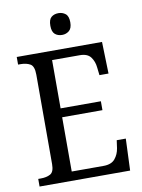

<svg xmlns="http://www.w3.org/2000/svg" viewBox="-98 -975 773 1042"><g transform="rotate(-10 289.0 -454.5)"><path d="M34 0V-42H49Q80 -42 101 -53.5Q122 -65 122 -108V-601Q122 -648 100.5 -660Q79 -672 49 -672H34V-714H504L509 -539H459L454 -582Q451 -615 433 -639.5Q415 -664 373 -664H220V-398H442V-349H220V-50H395Q439 -50 459 -74.5Q479 -99 484 -132L490 -175H540L533 0ZM298 -789Q274 -789 258.5 -802.5Q243 -816 243 -849Q243 -883 258.5 -896Q274 -909 298 -909Q320 -909 336.5 -896Q353 -883 353 -849Q353 -816 336.5 -802.5Q320 -789 298 -789Z"/></g></svg>

Font: Noto Serif Hebrew SemiCondensed
Style: Regular
Weight: 400
Width: 4
Designer: Monotype Design Team
Foundry: Monotype Imaging Inc.
Version: Version 2.004; ttfautohint (v1.8.4.7-5d5b)